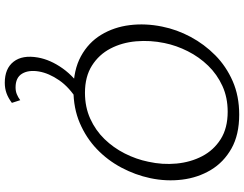

<svg xmlns="http://www.w3.org/2000/svg" viewBox="-126 -580 996 783"><g transform="rotate(90 371.5 -189.0)"><path d="M347 9Q266 9 210 -21.5Q154 -52 122.5 -104Q91 -156 83 -220.5Q75 -285 89 -353Q101 -413 131 -469Q161 -525 206 -569.5Q251 -614 311.5 -640.5Q372 -667 448 -667Q530 -667 586 -635.5Q642 -604 673.5 -551.5Q705 -499 713 -434.5Q721 -370 707 -304Q694 -243 664 -186.5Q634 -130 588.5 -86.5Q543 -43 482.5 -17Q422 9 347 9ZM359 -38Q417 -38 464.5 -59.5Q512 -81 547.5 -117.5Q583 -154 606.5 -200.5Q630 -247 640 -296Q653 -354 647.5 -411.5Q642 -469 617.5 -516Q593 -563 548 -591.5Q503 -620 436 -620Q378 -620 331 -598.5Q284 -577 248.5 -540.5Q213 -504 189.5 -457.5Q166 -411 156 -362Q144 -304 149 -246.5Q154 -189 178.5 -142Q203 -95 248 -66.5Q293 -38 359 -38ZM318 289Q260 289 232 253Q204 217 215 154Q224 103 259.5 53Q295 3 357 -36L391 -8Q337 25 308 67Q279 109 272 150Q265 192 281 218.5Q297 245 337 245Q352 245 364.5 240Q377 235 389 226L400 260Q380 275 360.5 282Q341 289 318 289Z"/></g></svg>

Font: Ysabeau Office Light
Style: Italic
Weight: 300
Italic angle: -12°
Designer: Christian Thalmann (Catharsis Fonts)
Version: Version 2.001;gftools[0.9.30]; featfreeze: tnum,lnum,ss02